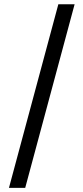

<svg xmlns="http://www.w3.org/2000/svg" viewBox="-20 -782 396 911"><path d="M334 -761.7 99.6 109.4H22.5L256.8 -761.7Z"/></svg>

Font: Inter
Style: Regular
Weight: 400
Designer: Rasmus Andersson
Foundry: rsms
Version: Version 4.000;git-8c9346024